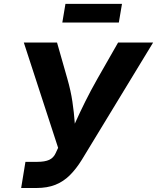

<svg xmlns="http://www.w3.org/2000/svg" viewBox="-20 -940 786 960"><path d="M85.8 0 107.2 -130.8H167.2Q204 -130.8 225.9 -140.7Q247.8 -150.7 258.4 -174.5L270.6 -200.9L99 -727.5H265.1L316.5 -547.1Q333.9 -486.7 342 -431.9Q350.1 -377.1 353.5 -328.9Q356.8 -280.7 359.9 -239.8H317.1Q335.9 -280.9 357.2 -328.6Q378.6 -376.3 405.6 -430.9Q432.6 -485.4 467.6 -547.1L570.6 -727.5H745.7L389.2 -141.2Q361 -95.5 329.1 -63.8Q297.1 -32.1 256.7 -16Q216.4 0 162.1 0ZM589.9 -920.5 574.2 -827.4H291.6L307.2 -920.5Z"/></svg>

Font: Inter
Style: Italic
Weight: 400
Italic angle: -9.3988°
Designer: Rasmus Andersson
Foundry: rsms
Version: Version 4.001;git-66647c0bb